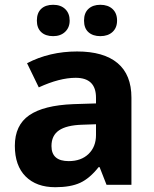

<svg xmlns="http://www.w3.org/2000/svg" viewBox="-20 -772 644 802"><path d="M134 -686Q134 -718 152 -735Q170 -752 202 -752Q234 -752 252.5 -734Q271 -716 271 -686Q271 -657 252 -639Q233 -621 202 -621Q170 -621 152 -638Q134 -655 134 -686ZM331 -686Q331 -718 349.5 -735Q368 -752 399 -752Q431 -752 450 -734.5Q469 -717 469 -686Q469 -656 450 -638.5Q431 -621 399 -621Q368 -621 349.5 -637.5Q331 -654 331 -686ZM42 -163Q42 -249 102 -290.5Q162 -332 286 -337L381 -340V-364Q381 -447 296 -447Q229 -447 142 -407L93 -508Q187 -557 302 -557Q413 -557 471 -508.5Q529 -460 529 -364V0H425L396 -74H392Q355 -27 315 -8.5Q275 10 211 10Q132 10 87 -35Q42 -80 42 -163ZM381 -208V-253L323 -251Q258 -249 226.5 -227.5Q195 -206 195 -162Q195 -99 267 -99Q319 -99 350 -129Q381 -159 381 -208Z"/></svg>

Font: OpenSansMMV
Style: Bold
Weight: 700
Foundry: Ascender Corporation
Version: Version 4.001